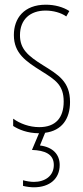

<svg xmlns="http://www.w3.org/2000/svg" viewBox="-20 -557 352 817"><path d="M234 145C234 100 205 69 150 62L172 8C243 -1 278 -51 278 -123C278 -210 228 -239 162 -280C98 -320 65 -349 65 -407C65 -475 109 -512 174 -512C206 -512 240 -503 262 -487L275 -510C249 -527 213 -537 175 -537C82 -537 39 -479 39 -408C39 -330 90 -296 157 -254C216 -217 251 -195 251 -125C251 -56 217 -16 147 -16C105 -16 65 -31 36 -52V-21C59 -6 97 10 146 10L116 81C170 83 209 98 209 145C209 192 171 217 124 217C111 217 92 214 78 210V234C93 238 112 240 124 240C192 240 234 203 234 145Z"/></svg>

Font: Noto Sans Armenian ExtraCondensed Thin
Style: Regular
Weight: 100
Width: 2
Designer: Monotype Design Team
Foundry: Monotype Imaging Inc.
Version: Version 2.008